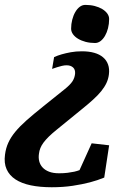

<svg xmlns="http://www.w3.org/2000/svg" viewBox="-41 -561 565 804"><path d="M230.5 -188Q252.9 -206.1 262.2 -220.2Q271.5 -234.4 273.4 -252Q274.9 -269.5 264.9 -278.6Q254.9 -287.6 237.8 -287.6Q229 -287.6 218.5 -285.2Q208 -282.7 198 -279.5Q188 -276.4 177.2 -272.5L185.5 -321.8Q200.2 -328.6 217.3 -333.5Q234.4 -338.4 255.6 -342.3Q276.9 -346.2 302.2 -346.2Q331.5 -346.2 353.8 -339.8Q376 -333.5 390.6 -321Q405.3 -308.6 411.6 -290.5Q418 -272.5 415 -249Q412.6 -230 404.8 -213.4Q397 -196.8 383.1 -179.4Q369.1 -162.1 348.1 -143.1Q327.1 -124 297.9 -100.6L197.3 -18.6Q177.2 -2.4 163.8 10.7Q150.4 23.9 141.6 35.6Q132.8 47.4 128.2 58.8Q123.5 70.3 122.1 83Q119.6 99.6 123.3 114.3Q127 128.9 137.2 140.1Q147.5 151.4 164.6 158Q181.6 164.6 206.5 164.6Q226.1 164.6 241.9 162.6Q257.8 160.6 269.8 158Q281.7 155.3 292 151.4L342.8 39.1L416 47.4L395.5 182.6Q367.2 194.3 335.4 202.6Q303.7 210.9 263.4 217Q223.1 223.1 175.8 223.1Q126.5 223.1 87.9 215.1Q49.3 207 23.7 190.2Q-2 173.3 -13.4 147.5Q-24.9 121.6 -20 86.4Q-16.6 59.6 -6.3 36.9Q3.9 14.2 22.9 -9Q42 -32.2 71 -57.9Q100.1 -83.5 141.6 -116.7ZM416 -481.4Q416 -461.4 411.4 -443.1Q406.7 -424.8 398.7 -410.9Q390.6 -397 379.9 -388.9Q369.1 -380.9 356.9 -380.9Q335.9 -380.9 317.6 -385.7Q299.3 -390.6 285.9 -398.7Q272.5 -406.7 264.6 -417.7Q256.8 -428.7 256.8 -440.9Q256.8 -460.4 261.5 -478.5Q266.1 -496.6 274.2 -510.5Q282.2 -524.4 293 -532.5Q303.7 -540.5 316.4 -540.5Q337.4 -540.5 355.5 -535.9Q373.5 -531.2 387 -523.2Q400.4 -515.1 408.2 -504.4Q416 -493.7 416 -481.4Z"/></svg>

Font: Noticia Text
Style: Bold Italic
Weight: 700
Italic angle: -8°
Designer: JM Sole
Foundry: JM Sole
Version: Version 1.003